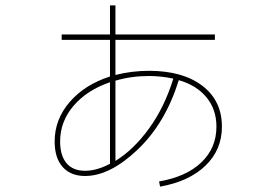

<svg xmlns="http://www.w3.org/2000/svg" viewBox="-20 -652 1040 722"><path d="M540 -385.7Q667 -385.7 740.7 -329.6Q814.5 -273.4 814.5 -175.8Q814.5 -88.9 752.9 -29.3Q691.4 30.3 582 49.8L578.1 30.3Q680.7 12.7 737.3 -41.5Q793.9 -95.7 793.9 -175.8Q793.9 -240.2 756.8 -285.6Q719.7 -331.1 652.3 -350.6Q602.5 -189.5 498 -89.8Q393.6 9.8 299.8 9.8Q246.1 9.8 215.8 -23.9Q185.5 -57.6 185.5 -120.1Q185.5 -203.1 242.2 -268.6Q298.8 -334 393.6 -364.3V-502H211.9V-522.5H393.6V-631.8H414.1V-522.5H788.1V-502H414.1V-370.1Q475.6 -385.7 540 -385.7ZM631.8 -356.4Q585 -366.2 540 -366.2Q473.6 -366.2 414.1 -348.6V-46.9Q482.4 -88.9 540.5 -168.9Q598.6 -249 631.8 -356.4ZM393.6 -342.8Q307.6 -313.5 256.8 -254.4Q206.1 -195.3 206.1 -120.1Q206.1 -67.4 230 -38.6Q253.9 -9.8 299.8 -9.8Q343.8 -9.8 393.6 -36.1Z"/></svg>

Font: Mgen+ 1m thin
Style: Regular
Weight: 100
Designer: [Source Han Sans]
Ryoko NISHIZUKA  (kana & ideographs); Paul D. Hunt (Latin, Greek & Cyrillic); Wenlong ZHANG  (bopomofo
Version: Version 1.059.20150602